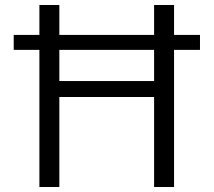

<svg xmlns="http://www.w3.org/2000/svg" viewBox="-20 -750 857 770"><path d="M35 -550V-610H138V-730H218V-610H598V-730H678V-610H782V-550H678V0H598V-361H218V0H138V-550ZM598 -550H218V-425H598Z"/></svg>

Font: M PLUS 1p
Style: Regular
Weight: 400
Version: Version 1.062